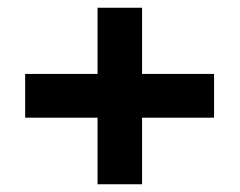

<svg xmlns="http://www.w3.org/2000/svg" viewBox="-20 -537 619 496"><path d="M232 -61V-517H347V-61ZM45 -233V-346H533V-233Z"/></svg>

Font: DM Sans 18pt
Style: Bold
Weight: 700
Designer: Colophon Foundry, Jonny Pinhorn
Foundry: Colophon Foundry
Version: Version 4.004;gftools[0.9.30]